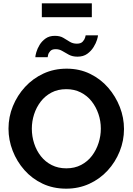

<svg xmlns="http://www.w3.org/2000/svg" viewBox="-20 -1127 796 1152"><path d="M31 -355Q31 -426 57.5 -490.5Q84 -555 130.5 -605.5Q177 -656 240.5 -685.5Q304 -715 380 -715Q457 -715 520.5 -684Q584 -653 629 -601Q674 -549 699 -485Q724 -421 724 -353Q724 -283 698 -218.5Q672 -154 625.5 -103.5Q579 -53 515.5 -24Q452 5 377 5Q299 5 235.5 -25Q172 -55 126.5 -106.5Q81 -158 56 -222.5Q31 -287 31 -355ZM378 -117Q428 -117 467 -137.5Q506 -158 532 -192.5Q558 -227 571.5 -269.5Q585 -312 585 -355Q585 -401 570.5 -443.5Q556 -486 529.5 -519.5Q503 -553 464.5 -572.5Q426 -592 378 -592Q327 -592 288.5 -571.5Q250 -551 224 -517Q198 -483 184.5 -441Q171 -399 171 -355Q171 -309 185 -266Q199 -223 225.5 -189.5Q252 -156 290.5 -136.5Q329 -117 378 -117ZM314 -832Q292 -832 281.5 -820.5Q271 -809 268.5 -797Q266 -785 266 -784H192Q192 -793 198 -814Q204 -835 217.5 -857.5Q231 -880 253.5 -896Q276 -912 309 -912Q340 -912 360 -900Q380 -888 398.5 -876.5Q417 -865 441 -865Q465 -865 476 -877Q487 -889 490.5 -901Q494 -913 494 -915H568Q568 -908 562 -888Q556 -868 541.5 -844.5Q527 -821 503.5 -804Q480 -787 445 -787Q415 -787 393.5 -798.5Q372 -810 354 -821Q336 -832 314 -832ZM231 -1024V-1107H531V-1024Z"/></svg>

Font: YasnoRaleway
Style: Bold
Weight: 700
Designer: Matt McInerney, Pablo Impallari, Rodrigo Fuenzalida
Foundry: Matt McInerney, Pablo Impallari, Rodrigo Fuenzalida
Version: Version 4.026